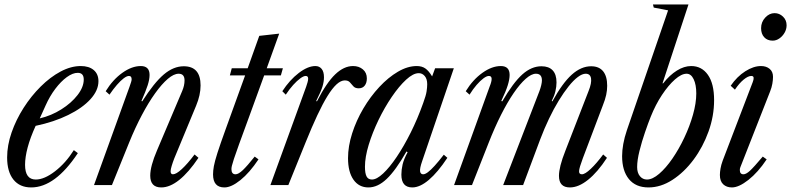

<svg xmlns="http://www.w3.org/2000/svg" viewBox="-20 -831 3552 862"><path d="M120 10.5Q68.5 10.5 40.2 -24.8Q12 -60 12 -124Q12 -178.5 32 -236Q52 -293.5 86 -346.8Q120 -400 162.8 -442.5Q205.5 -485 252 -509.8Q298.5 -534.5 342.5 -534.5Q379.5 -534.5 400.8 -516.5Q422 -498.5 422 -466.5Q422 -425 386 -385.5Q350 -346 286.5 -314.8Q223 -283.5 140 -266Q116 -213.5 104.2 -169.2Q92.5 -125 92.5 -91Q92.5 -25 140.5 -25Q179 -25 227 -62Q275 -99 311.5 -157L329.5 -143.5Q227.5 10.5 120 10.5ZM158.5 -299.5Q210 -311.5 255 -339.8Q300 -368 328 -404Q356 -440 356 -474Q356 -504 329 -504Q306.5 -504 280 -484.8Q253.5 -465.5 228.5 -432.5Q203.5 -399.5 184.5 -357Z M704 10.5Q654.5 10.5 654.5 -42.5Q654.5 -85 685 -156L798 -422.5Q808.5 -447 808.5 -470Q808.5 -500 782 -500Q760.5 -500 733.5 -477Q706.5 -454 676.5 -412.2Q646.5 -370.5 616.8 -314.2Q587 -258 560 -191.5L482.5 0H402L561.5 -441.5Q566 -454.5 568.5 -462.2Q571 -470 571 -475Q571 -490 559 -490Q549.5 -490 535.5 -479.5Q521.5 -469 505 -450Q488.5 -431 471.5 -406L454.5 -421.5Q486.5 -473.5 529.2 -504Q572 -534.5 612 -534.5Q651.5 -534.5 651.5 -494.5Q651.5 -474.5 643 -448.2Q634.5 -422 615 -377.5L618.5 -376Q672 -460 715.5 -496.8Q759 -533.5 805 -533.5Q880.5 -533.5 880.5 -447.5Q880.5 -404.5 860.5 -356.5L762.5 -120Q755.5 -102 750.8 -86.2Q746 -70.5 746 -62Q746 -48.5 756.5 -48.5Q771 -48.5 796.2 -71.8Q821.5 -95 853.5 -137.5L871 -122.5Q827 -57 784.8 -23.2Q742.5 10.5 704 10.5Z M987.5 10.5Q936.5 10.5 936.5 -48Q936.5 -64.5 940.2 -85.2Q944 -106 956.2 -144.5Q968.5 -183 993.5 -252L1080.5 -492.5H1012L1020.5 -524.5H1092L1144 -670L1233.5 -680L1177.5 -524.5H1250L1241 -492.5H1166L1096.5 -301.5Q1069 -227 1053.2 -183.2Q1037.5 -139.5 1030.2 -117.5Q1023 -95.5 1021 -86.5Q1019 -77.5 1019 -72Q1019 -48.5 1037.5 -48.5Q1050.5 -48.5 1070.2 -67.2Q1090 -86 1123.5 -128L1140.5 -115.5Q1100.5 -55.5 1059.5 -22.5Q1018.5 10.5 987.5 10.5Z M1194 0 1354.5 -441.5Q1358 -452 1360.8 -461.5Q1363.5 -471 1363.5 -478Q1363.5 -490 1352.5 -490Q1343 -490 1328.2 -479.2Q1313.5 -468.5 1296.5 -449.8Q1279.5 -431 1263 -406L1247.5 -421.5Q1280.5 -472 1321.2 -503.2Q1362 -534.5 1396 -534.5Q1413.5 -534.5 1424 -521.8Q1434.5 -509 1434.5 -484Q1434.5 -464 1427.5 -441.5Q1420.5 -419 1399.5 -377.5L1403 -376Q1446 -460 1485 -497.2Q1524 -534.5 1565 -534.5Q1591.5 -534.5 1609.2 -519.5Q1627 -504.5 1627 -479Q1627 -459 1617.5 -446.8Q1608 -434.5 1590.5 -434.5Q1574.5 -434.5 1566.5 -443.5Q1558.5 -452.5 1551 -461.2Q1543.5 -470 1528 -470Q1510.5 -470 1491.2 -452.5Q1472 -435 1450.5 -400.2Q1429 -365.5 1404.5 -313.2Q1380 -261 1352 -191.5L1274.5 0Z M1634 10.5Q1591.5 10.5 1567 -24.2Q1542.5 -59 1542.5 -121Q1542.5 -174.5 1561 -232.2Q1579.5 -290 1611.2 -343.8Q1643 -397.5 1683 -440.5Q1723 -483.5 1766.5 -509Q1810 -534.5 1851 -534.5Q1874 -534.5 1889.5 -523.8Q1905 -513 1920 -488L1933.5 -524.5H2017.5L1875.5 -108Q1864 -75 1866 -61.8Q1868 -48.5 1880 -48.5Q1888.5 -48.5 1901 -57.8Q1913.5 -67 1931.2 -86.5Q1949 -106 1972.5 -136.5L1988.5 -122.5Q1945.5 -57.5 1905.5 -23.5Q1865.5 10.5 1831 10.5Q1782 10.5 1782 -47Q1782 -69 1787.5 -92.5Q1793 -116 1810 -147.5L1805 -151Q1756.5 -66 1716.2 -27.8Q1676 10.5 1634 10.5ZM1650 -25Q1671 -25 1700 -52Q1729 -79 1761 -126.5Q1793 -174 1824 -236Q1855 -298 1880 -368.5Q1892.5 -402.5 1895.2 -420.8Q1898 -439 1898 -453Q1898 -476.5 1887 -489.5Q1876 -502.5 1860 -502.5Q1835 -502.5 1803.2 -473.2Q1771.5 -444 1739 -396.2Q1706.5 -348.5 1679.2 -292Q1652 -235.5 1635.2 -180.5Q1618.5 -125.5 1618.5 -82.5Q1618.5 -52.5 1625.8 -38.8Q1633 -25 1650 -25Z M2538.5 10.5Q2489.5 10.5 2489.5 -41.5Q2489.5 -61 2496.5 -89Q2503.5 -117 2519 -156L2622.5 -422.5Q2637 -458.5 2633.5 -479.2Q2630 -500 2609.5 -500Q2594 -500 2574.2 -485.2Q2554.5 -470.5 2532.8 -443.2Q2511 -416 2488.5 -379.2Q2466 -342.5 2444.8 -298Q2423.5 -253.5 2405 -204.5L2328.5 0H2239L2402 -422.5Q2407 -436 2410 -448.8Q2413 -461.5 2413 -470Q2413 -500 2386 -500Q2366 -500 2340.2 -477.2Q2314.5 -454.5 2286.2 -413.2Q2258 -372 2229.5 -315.5Q2201 -259 2174.5 -191.5L2099 0H2018.5L2178 -441.5Q2188 -466 2187.2 -478Q2186.5 -490 2175 -490Q2165 -490 2150.5 -479.2Q2136 -468.5 2119.8 -449.8Q2103.5 -431 2088 -406L2071 -421.5Q2103 -473.5 2145.8 -504Q2188.5 -534.5 2228.5 -534.5Q2268 -534.5 2268 -494.5Q2268 -475 2259.5 -447.8Q2251 -420.5 2230.5 -377.5L2235 -376Q2284 -460 2325 -496.8Q2366 -533.5 2411 -533.5Q2444 -533.5 2461.2 -515.2Q2478.5 -497 2478.5 -461Q2478.5 -442 2473.5 -421Q2468.5 -400 2457 -377.5L2460 -376Q2505 -458 2547 -495.8Q2589 -533.5 2634 -533.5Q2669.5 -533.5 2687.8 -511Q2706 -488.5 2706 -446Q2706 -425.5 2701.5 -404.8Q2697 -384 2686 -356.5L2596.5 -120Q2580.5 -77.5 2579.8 -63Q2579 -48.5 2592.5 -48.5Q2606.5 -48.5 2632.2 -72.8Q2658 -97 2688 -137.5L2705 -122.5Q2663 -58 2620.2 -23.8Q2577.5 10.5 2538.5 10.5Z M2891.5 10.5Q2834 10.5 2803.5 -27Q2773 -64.5 2773 -130Q2773 -155 2778.2 -184.5Q2783.5 -214 2794.5 -246.5L2979.5 -784.5L2915 -797L2911.5 -811H3071L2954.5 -457H2957.5Q2986.5 -494 3019 -514.2Q3051.5 -534.5 3083 -534.5Q3130.5 -534.5 3158.2 -495Q3186 -455.5 3186 -381.5Q3186 -310 3161 -240.5Q3136 -171 3093.8 -114.2Q3051.5 -57.5 2999 -23.5Q2946.5 10.5 2891.5 10.5ZM2884.5 -25Q2909.5 -25 2939.5 -50.8Q2969.5 -76.5 2998.8 -119Q3028 -161.5 3052.2 -212.8Q3076.5 -264 3091.2 -316Q3106 -368 3106 -411.5Q3106 -451 3094.2 -475.5Q3082.5 -500 3062.5 -500Q3039.5 -500 3010.2 -474.2Q2981 -448.5 2952 -404.8Q2923 -361 2901.5 -307Q2890 -278.5 2875.8 -237Q2861.5 -195.5 2851 -153.5Q2840.5 -111.5 2840.5 -81Q2840.5 -55 2853 -40Q2865.5 -25 2884.5 -25Z M3266 10.5Q3242 10.5 3227 -3.5Q3212 -17.5 3212 -45.5Q3212 -58 3214.8 -74.2Q3217.5 -90.5 3224.5 -109.5L3359.5 -462.5Q3362 -469 3362.8 -473.2Q3363.5 -477.5 3363.5 -481Q3363.5 -490 3353 -490Q3338.5 -490 3318.5 -473.5Q3298.5 -457 3279.5 -428.5L3260.5 -446Q3289 -487.5 3326 -511Q3363 -534.5 3396.5 -534.5Q3420 -534.5 3435.2 -522Q3450.5 -509.5 3450.5 -486Q3450.5 -472 3447.5 -455Q3444.5 -438 3437.5 -420.5L3304 -80.5Q3302.5 -77 3302 -73.8Q3301.5 -70.5 3301.5 -67.5Q3301.5 -48.5 3318 -48.5Q3329.5 -48.5 3346.8 -64.2Q3364 -80 3404.5 -128L3422 -115.5Q3383 -57 3340 -23.2Q3297 10.5 3266 10.5ZM3449 -648.5Q3425 -648.5 3411 -663.8Q3397 -679 3397 -704.5Q3397 -732 3415.5 -752Q3434 -772 3457.5 -772Q3479 -772 3495.2 -756.5Q3511.5 -741 3511.5 -717.5Q3511.5 -700 3502.5 -684.2Q3493.5 -668.5 3479.2 -658.5Q3465 -648.5 3449 -648.5Z"/></svg>

Font: Libre Caslon Condensed
Style: Italic
Weight: 400
Italic angle: -22.583°
Designer: Pablo Impallari, Rodrigo Fuenzalida, Katja Schimmel, Ertekin Erdin
Foundry: Pablo Impallari, Rodrigo Fuenzalida
Version: Version 2.000;gftools[0.9.33]